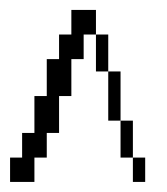

<svg xmlns="http://www.w3.org/2000/svg" viewBox="-20 -361 332 381"><path d="M243.7 0V-48.3H268.1V0ZM219.2 -48.3V-121.6H243.7V-48.3ZM194.8 -121.6V-219.2H219.2V-121.6ZM170.4 -219.2V-292.5H194.8V-219.2ZM0 0V-48.3H23.9V-97.2H48.3V-170.4H72.8V-243.7H97.2V-292.5H121.6V-341.3H170.4V-292.5H146V-243.7H121.6V-170.4H97.2V-97.2H72.8V-48.3H48.3V0Z"/></svg>

Font: FS Mondwest Regular
Style: Regular
Weight: 400
Designer: NZWStudios2024
Foundry: https://fontstruct.com
Version: Version 1.0